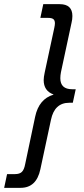

<svg xmlns="http://www.w3.org/2000/svg" viewBox="-41 -807 404 923"><path d="M-7 30H31Q53 30 64 19.5Q75 9 80 -18L128 -246Q146 -331 216 -352V-353Q169 -370 169 -422Q169 -436 174 -459L220 -673Q223 -687 223 -695Q223 -709 215.5 -715Q208 -721 191 -721H153L167 -787H246Q307 -787 307 -730Q307 -714 303 -698L252 -460Q249 -444 249 -431Q249 -378 306 -378H323L309 -313H292Q221 -313 204 -231L153 7Q134 96 58 96H-21Z"/></svg>

Font: Prompt Light
Style: Italic
Weight: 300
Italic angle: -12°
Designer: Katatrad Team
Foundry: CadsonDemak
Version: Version 1.000